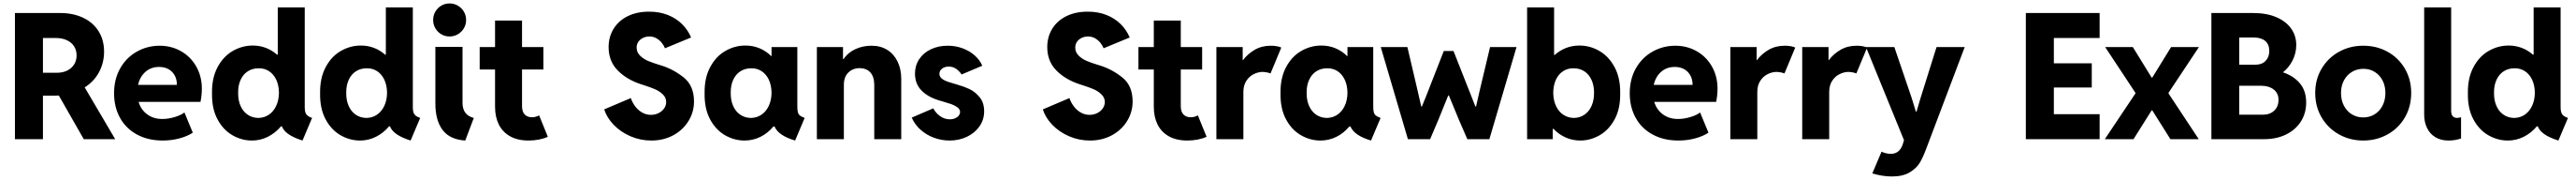

<svg xmlns="http://www.w3.org/2000/svg" viewBox="-20 -794 14730 1027"><path d="M65.4 -719.7H325.2Q396.5 -719.7 453.1 -693.8Q509.8 -668 542.5 -617.9Q575.2 -567.9 575.2 -498Q574.7 -434.6 546.1 -381.8Q517.6 -329.1 464.4 -295.4L638.7 0H459L316.4 -249Q295.9 -248 285.2 -248H225.6V0H65.4ZM305.7 -378.9Q338.9 -378.9 364.3 -391.4Q389.6 -403.8 403.8 -426.3Q418 -448.7 418 -477.5Q418 -507.8 403.3 -530.3Q388.7 -552.7 361.8 -564.9Q335 -577.1 299.8 -577.1H225.6V-378.9Z M632.3 -261.7Q632.3 -342.3 667.2 -403.8Q702.1 -465.3 761.7 -499Q821.3 -532.7 892.1 -533.2Q959.5 -533.2 1014.9 -502Q1070.3 -470.7 1102.3 -414.6Q1134.3 -358.4 1134.3 -287.1Q1133.8 -247.6 1126.5 -212.9H772.5Q786.1 -167.5 822 -141.4Q857.9 -115.2 907.7 -115.2Q942.9 -115.2 979.2 -126.2Q1015.6 -137.2 1034.7 -152.3L1082.5 -37.1Q1051.8 -16.6 1006.3 -4.4Q960.9 7.8 910.6 7.8Q826.7 7.8 763.4 -26.4Q700.2 -60.5 666.3 -121.8Q632.3 -183.1 632.3 -261.7ZM991.7 -309.6Q991.7 -340.8 978.8 -364Q965.8 -387.2 942.9 -399.7Q919.9 -412.1 890.1 -412.1Q843.3 -412.1 811.5 -384Q779.8 -356 769.5 -309.6Z M1591.8 -73.2H1586.9Q1554.7 -35.2 1512 -13.7Q1469.2 7.8 1420.9 7.8Q1361.8 7.8 1308.8 -22.7Q1255.9 -53.2 1223.4 -114Q1190.9 -174.8 1192.4 -261.7Q1190.9 -347.7 1223.4 -409.4Q1255.9 -471.2 1310.1 -502.7Q1364.3 -534.2 1425.8 -534.2Q1465.3 -534.2 1500.5 -520.8Q1535.6 -507.3 1564 -482.4H1568.4V-752H1722.7V-181.6Q1722.7 -162.6 1726.6 -151.6Q1730.5 -140.6 1739.3 -133.8Q1748 -127 1764.6 -121.1L1710 7.8Q1660.2 -7.8 1630.9 -27.8Q1601.6 -47.9 1591.8 -73.2ZM1575.2 -264.6Q1574.7 -307.6 1559.6 -339.4Q1544.4 -371.1 1518.6 -387.9Q1492.7 -404.8 1460 -404.3Q1425.3 -404.8 1398.2 -387.9Q1371.1 -371.1 1356.2 -339.1Q1341.3 -307.1 1341.8 -264.6Q1341.3 -221.7 1355.7 -189.5Q1370.1 -157.2 1396.5 -139.4Q1422.9 -121.6 1457 -121.1Q1490.7 -121.6 1517.3 -139.4Q1543.9 -157.2 1559.3 -189.7Q1574.7 -222.2 1575.2 -264.6Z M2210 -73.2H2205.1Q2172.9 -35.2 2130.1 -13.7Q2087.4 7.8 2039.1 7.8Q1980 7.8 1927 -22.7Q1874 -53.2 1841.6 -114Q1809.1 -174.8 1810.5 -261.7Q1809.1 -347.7 1841.6 -409.4Q1874 -471.2 1928.2 -502.7Q1982.4 -534.2 2043.9 -534.2Q2083.5 -534.2 2118.7 -520.8Q2153.8 -507.3 2182.1 -482.4H2186.5V-752H2340.8V-181.6Q2340.8 -162.6 2344.7 -151.6Q2348.6 -140.6 2357.4 -133.8Q2366.2 -127 2382.8 -121.1L2328.1 7.8Q2278.3 -7.8 2249 -27.8Q2219.7 -47.9 2210 -73.2ZM2193.4 -264.6Q2192.9 -307.6 2177.7 -339.4Q2162.6 -371.1 2136.7 -387.9Q2110.8 -404.8 2078.1 -404.3Q2043.5 -404.8 2016.4 -387.9Q1989.3 -371.1 1974.4 -339.1Q1959.5 -307.1 1960 -264.6Q1959.5 -221.7 1973.9 -189.5Q1988.3 -157.2 2014.6 -139.4Q2041 -121.6 2075.2 -121.1Q2108.9 -121.6 2135.5 -139.4Q2162.1 -157.2 2177.5 -189.7Q2192.9 -222.2 2193.4 -264.6Z M2469.7 -203.1V-526.4H2625V-206.1Q2625.5 -137.2 2689.5 -121.1L2640.6 7.8Q2552.7 2.4 2511.2 -52.2Q2469.7 -106.9 2469.7 -203.1ZM2457 -679.7Q2457 -706.1 2469.5 -727.5Q2481.9 -749 2503.4 -761.7Q2524.9 -774.4 2550.8 -774.4Q2576.7 -774.4 2598.4 -761.7Q2620.1 -749 2632.8 -727.5Q2645.5 -706.1 2645.5 -679.7Q2645.5 -654.3 2632.8 -632.8Q2620.1 -611.3 2598.4 -598.6Q2576.7 -585.9 2550.8 -585.9Q2524.9 -585.9 2503.4 -598.6Q2481.9 -611.3 2469.5 -632.8Q2457 -654.3 2457 -679.7Z M2811 -184.6V-397.5H2723.1V-525.4H2811V-676.8H2965.3V-525.4H3087.4V-397.5H2965.3V-188.5Q2965.3 -156.2 2980.7 -140.6Q2996.1 -125 3022 -125Q3043.9 -125 3063 -135.7L3112.8 -13.7Q3091.3 -3.4 3062.3 2.2Q3033.2 7.8 3003.4 7.8Q2939.9 7.8 2897 -16.4Q2854 -40.5 2832.5 -83.7Q2811 -127 2811 -184.6Z M3435.1 -169.9 3587.4 -234.4Q3595.7 -209.5 3612.1 -187.5Q3628.4 -165.5 3651.9 -152.1Q3675.3 -138.7 3702.6 -138.7Q3725.6 -138.7 3745.6 -148.4Q3765.6 -158.2 3777.6 -175Q3789.6 -191.9 3789.6 -211.9Q3789.6 -237.3 3770 -255.9Q3750.5 -274.4 3725.1 -285.2Q3699.7 -295.9 3663.6 -307.6L3647.9 -312.5Q3564.5 -339.4 3512.5 -392.1Q3460.4 -444.8 3460.4 -525.4Q3460.4 -583.5 3488.8 -629.6Q3517.1 -675.8 3569.6 -701.7Q3622.1 -727.5 3691.9 -727.5Q3751.5 -727.5 3799.3 -708.5Q3847.2 -689.5 3880.6 -656.2Q3914.1 -623 3932.1 -580.1L3782.7 -518.6Q3777.8 -532.2 3765.6 -548.1Q3753.4 -564 3734.9 -575Q3716.3 -585.9 3693.8 -585.9Q3675.3 -585.9 3658.4 -578.4Q3641.6 -570.8 3631.1 -556.4Q3620.6 -542 3620.6 -522.5Q3620.6 -495.1 3640.9 -475.8Q3661.1 -456.5 3688 -445.6Q3714.8 -434.6 3750.5 -423.8Q3755.4 -421.9 3763.2 -419.9Q3832 -398.4 3890.4 -351.6Q3948.7 -304.7 3948.7 -214.8Q3948.7 -154.8 3917.2 -103.5Q3885.7 -52.2 3830.1 -22.2Q3774.4 7.8 3704.6 7.8Q3641.6 7.8 3585.2 -16.6Q3528.8 -41 3489.5 -81.8Q3450.2 -122.6 3435.1 -169.9Z M4409.2 -72.3H4402.8Q4371.1 -34.2 4328.6 -13.2Q4286.1 7.8 4237.8 7.8Q4178.7 7.8 4125.7 -22.7Q4072.8 -53.2 4040.3 -114Q4007.8 -174.8 4009.3 -261.7Q4007.8 -347.7 4040.3 -409.4Q4072.8 -471.2 4127 -502.7Q4181.2 -534.2 4242.7 -534.2Q4285.6 -534.2 4323.5 -518.6Q4361.3 -502.9 4390.6 -473.6H4392.1V-525.4H4539.6V-191.4Q4539.1 -167 4542.5 -154.3Q4545.9 -141.6 4554.4 -134.8Q4563 -127.9 4581.5 -121.1L4526.9 7.8Q4431.6 -20 4409.2 -72.3ZM4392.1 -264.6Q4391.6 -307.6 4376.5 -339.4Q4361.3 -371.1 4335.4 -387.9Q4309.6 -404.8 4276.9 -404.3Q4242.2 -404.8 4215.1 -387.9Q4188 -371.1 4173.1 -339.1Q4158.2 -307.1 4158.7 -264.6Q4158.2 -221.7 4172.6 -189.5Q4187 -157.2 4213.4 -139.4Q4239.7 -121.6 4273.9 -121.1Q4307.6 -121.6 4334.2 -139.4Q4360.8 -157.2 4376.2 -189.7Q4391.6 -222.2 4392.1 -264.6Z M4651.4 -525.4H4800.8V-457H4803.7Q4828.6 -493.7 4871.1 -513.4Q4913.6 -533.2 4963.9 -533.2Q5015.6 -533.2 5054 -509.3Q5092.3 -485.4 5113 -442.4Q5133.8 -399.4 5133.8 -343.8V0H4979.5V-310.5Q4979 -356.9 4957 -380.9Q4935.1 -404.8 4895.5 -405.3Q4856 -404.8 4830.6 -379.4Q4805.2 -354 4805.7 -308.6V0H4651.4Z M5193.8 -123 5316.9 -175.8Q5331.1 -148.9 5356.4 -131.1Q5381.8 -113.3 5411.6 -113.3Q5429.2 -113.3 5442.6 -119.4Q5456.1 -125.5 5463.1 -135Q5470.2 -144.5 5470.2 -155.3Q5470.2 -170.4 5455.1 -181.6Q5439.9 -192.9 5420.4 -199.7Q5400.9 -206.5 5371.6 -214.8Q5359.9 -218.8 5355 -219.7Q5288.1 -238.8 5250.2 -277.1Q5212.4 -315.4 5212.4 -374Q5212.4 -420.4 5236.8 -456.8Q5261.2 -493.2 5304 -513.2Q5346.7 -533.2 5399.9 -533.2Q5445.3 -533.2 5485.6 -518.1Q5525.9 -502.9 5554.9 -476.8Q5584 -450.7 5597.2 -418.9L5479 -369.1Q5467.8 -386.2 5449.5 -400.1Q5431.2 -414.1 5404.8 -414.1Q5382.3 -414.1 5367.2 -402.3Q5352.1 -390.6 5352.1 -373Q5352.1 -356.4 5366 -345.5Q5379.9 -334.5 5399.4 -327.9Q5418.9 -321.3 5456.5 -310.5Q5491.7 -300.8 5523.4 -286.1Q5555.2 -271.5 5581.5 -240Q5607.9 -208.5 5607.9 -159.2Q5607.9 -110.8 5581.1 -72.8Q5554.2 -34.7 5509 -13.4Q5463.9 7.8 5410.6 7.8Q5364.3 7.8 5321 -8.1Q5277.8 -23.9 5244.4 -53.7Q5210.9 -83.5 5193.8 -123Z M5943.4 -169.9 6095.7 -234.4Q6104 -209.5 6120.4 -187.5Q6136.7 -165.5 6160.2 -152.1Q6183.6 -138.7 6210.9 -138.7Q6233.9 -138.7 6253.9 -148.4Q6273.9 -158.2 6285.9 -175Q6297.9 -191.9 6297.9 -211.9Q6297.9 -237.3 6278.3 -255.9Q6258.8 -274.4 6233.4 -285.2Q6208 -295.9 6171.9 -307.6L6156.2 -312.5Q6072.8 -339.4 6020.8 -392.1Q5968.8 -444.8 5968.8 -525.4Q5968.8 -583.5 5997.1 -629.6Q6025.4 -675.8 6077.9 -701.7Q6130.4 -727.5 6200.2 -727.5Q6259.8 -727.5 6307.6 -708.5Q6355.5 -689.5 6388.9 -656.2Q6422.4 -623 6440.4 -580.1L6291 -518.6Q6286.1 -532.2 6273.9 -548.1Q6261.7 -564 6243.2 -575Q6224.6 -585.9 6202.1 -585.9Q6183.6 -585.9 6166.7 -578.4Q6149.9 -570.8 6139.4 -556.4Q6128.9 -542 6128.9 -522.5Q6128.9 -495.1 6149.2 -475.8Q6169.4 -456.5 6196.3 -445.6Q6223.1 -434.6 6258.8 -423.8Q6263.7 -421.9 6271.5 -419.9Q6340.3 -398.4 6398.7 -351.6Q6457 -304.7 6457 -214.8Q6457 -154.8 6425.5 -103.5Q6394 -52.2 6338.4 -22.2Q6282.7 7.8 6212.9 7.8Q6149.9 7.8 6093.5 -16.6Q6037.1 -41 5997.8 -81.8Q5958.5 -122.6 5943.4 -169.9Z M6578.1 -184.6V-397.5H6490.2V-525.4H6578.1V-676.8H6732.4V-525.4H6854.5V-397.5H6732.4V-188.5Q6732.4 -156.2 6747.8 -140.6Q6763.2 -125 6789.1 -125Q6811 -125 6830.1 -135.7L6879.9 -13.7Q6858.4 -3.4 6829.3 2.2Q6800.3 7.8 6770.5 7.8Q6707 7.8 6664.1 -16.4Q6621.1 -40.5 6599.6 -83.7Q6578.1 -127 6578.1 -184.6Z M6936 -525.4H7086.4V-451.2H7088.4Q7114.7 -486.3 7155 -509.8Q7195.3 -533.2 7247.6 -533.2Q7266.6 -533.2 7283.2 -530Q7299.8 -526.9 7307.1 -522.5L7245.6 -375Q7239.3 -377.9 7226.6 -380.6Q7213.9 -383.3 7199.7 -383.8Q7173.8 -383.3 7148.7 -370.6Q7123.5 -357.9 7106.9 -332.3Q7090.3 -306.6 7090.3 -269.5V0H6936Z M7702.6 -72.3H7696.3Q7664.6 -34.2 7622.1 -13.2Q7579.6 7.8 7531.2 7.8Q7472.2 7.8 7419.2 -22.7Q7366.2 -53.2 7333.7 -114Q7301.3 -174.8 7302.7 -261.7Q7301.3 -347.7 7333.7 -409.4Q7366.2 -471.2 7420.4 -502.7Q7474.6 -534.2 7536.1 -534.2Q7579.1 -534.2 7616.9 -518.6Q7654.8 -502.9 7684.1 -473.6H7685.5V-525.4H7833V-191.4Q7832.5 -167 7835.9 -154.3Q7839.4 -141.6 7847.9 -134.8Q7856.4 -127.9 7875 -121.1L7820.3 7.8Q7725.1 -20 7702.6 -72.3ZM7685.5 -264.6Q7685.1 -307.6 7669.9 -339.4Q7654.8 -371.1 7628.9 -387.9Q7603 -404.8 7570.3 -404.3Q7535.6 -404.8 7508.5 -387.9Q7481.4 -371.1 7466.6 -339.1Q7451.7 -307.1 7452.1 -264.6Q7451.7 -221.7 7466.1 -189.5Q7480.5 -157.2 7506.8 -139.4Q7533.2 -121.6 7567.4 -121.1Q7601.1 -121.6 7627.7 -139.4Q7654.3 -157.2 7669.7 -189.7Q7685.1 -222.2 7685.5 -264.6Z M7876 -525.4H8028.3L8085.9 -280.3L8107.4 -186.5H8111.3L8135.7 -246.1L8236.3 -502.9H8292L8393.6 -246.1L8417 -186.5H8420.9L8442.4 -280.3L8501 -525.4H8652.3L8497.1 0H8371.1L8324.2 -107.4L8265.6 -249H8261.7L8204.1 -107.4L8158.2 0H8031.2Z M8712.9 -752H8867.2V-480.5H8870.6Q8899.9 -506.3 8935.5 -520.3Q8971.2 -534.2 9011.7 -534.2Q9073.2 -534.2 9127.2 -502.7Q9181.2 -471.2 9213.9 -409.4Q9246.6 -347.7 9245.1 -261.7Q9246.6 -174.8 9213.9 -114Q9181.2 -53.2 9128.2 -22.7Q9075.2 7.8 9016.6 7.8Q8972.7 7.8 8933.6 -9.5Q8894.5 -26.9 8863.8 -58.6H8859.4V0H8712.9ZM9095.7 -264.6Q9095.7 -307.1 9080.8 -339.1Q9065.9 -371.1 9039.1 -387.9Q9012.2 -404.8 8977.5 -404.3Q8944.8 -404.8 8918.7 -387.9Q8892.6 -371.1 8877.7 -339.4Q8862.8 -307.6 8862.3 -264.6Q8862.8 -222.2 8877.9 -189.7Q8893.1 -157.2 8919.9 -139.4Q8946.8 -121.6 8980.5 -121.1Q9014.2 -121.6 9040.5 -139.4Q9066.9 -157.2 9081.3 -189.5Q9095.7 -221.7 9095.7 -264.6Z M9299.8 -261.7Q9299.8 -342.3 9334.7 -403.8Q9369.6 -465.3 9429.2 -499Q9488.8 -532.7 9559.6 -533.2Q9627 -533.2 9682.4 -502Q9737.8 -470.7 9769.8 -414.6Q9801.8 -358.4 9801.8 -287.1Q9801.3 -247.6 9793.9 -212.9H9439.9Q9453.6 -167.5 9489.5 -141.4Q9525.4 -115.2 9575.2 -115.2Q9610.4 -115.2 9646.7 -126.2Q9683.1 -137.2 9702.1 -152.3L9750 -37.1Q9719.2 -16.6 9673.8 -4.4Q9628.4 7.8 9578.1 7.8Q9494.1 7.8 9430.9 -26.4Q9367.7 -60.5 9333.7 -121.8Q9299.8 -183.1 9299.8 -261.7ZM9659.2 -309.6Q9659.2 -340.8 9646.2 -364Q9633.3 -387.2 9610.4 -399.7Q9587.4 -412.1 9557.6 -412.1Q9510.7 -412.1 9479 -384Q9447.3 -356 9437 -309.6Z M9875 -525.4H10025.4V-451.2H10027.3Q10053.7 -486.3 10094 -509.8Q10134.3 -533.2 10186.5 -533.2Q10205.6 -533.2 10222.2 -530Q10238.8 -526.9 10246.1 -522.5L10184.6 -375Q10178.2 -377.9 10165.5 -380.6Q10152.8 -383.3 10138.7 -383.8Q10112.8 -383.3 10087.6 -370.6Q10062.5 -357.9 10045.9 -332.3Q10029.3 -306.6 10029.3 -269.5V0H9875Z M10286.1 -525.4H10436.5V-451.2H10438.5Q10464.8 -486.3 10505.1 -509.8Q10545.4 -533.2 10597.7 -533.2Q10616.7 -533.2 10633.3 -530Q10649.9 -526.9 10657.2 -522.5L10595.7 -375Q10589.4 -377.9 10576.7 -380.6Q10564 -383.3 10549.8 -383.8Q10523.9 -383.3 10498.8 -370.6Q10473.6 -357.9 10457 -332.3Q10440.4 -306.6 10440.4 -269.5V0H10286.1Z M10687 195.3 10739.7 71.3Q10751 77.1 10764.9 80.3Q10778.8 83.5 10791.5 84Q10845.7 84 10862.8 23.4L10868.2 5.9L10650.9 -525.4H10813L10912.6 -233.4L10936 -157.2H10939.9L10962.4 -233.4L11054.2 -525.4H11215.3L10993.7 58.6Q10976.6 104 10958.5 134.5Q10940.4 165 10901.4 189Q10862.3 212.9 10798.3 212.9Q10770 212.9 10739.7 207.8Q10709.5 202.6 10687 195.3Z M11564.9 -719.7H11986.8V-577.1H11725.1V-432.6H11941.9V-294.9H11725.1V-142.6H11986.8V0H11564.9Z M12288.1 -164.1H12284.2L12180.7 0H12016.6L12191.4 -260.7V-264.6L12018.6 -525.4H12176.8L12284.2 -351.6H12288.1L12395.5 -525.4H12554.7L12380.9 -264.6V-260.7L12553.7 0H12391.6Z M12626 -719.7H12866.2Q12941.9 -719.7 12997.3 -696Q13052.7 -672.4 13082 -631.1Q13111.3 -589.8 13111.3 -537.1Q13111.3 -491.2 13090.6 -450Q13069.8 -408.7 13035.2 -381.3Q13095.7 -361.3 13131.8 -318.8Q13168 -276.4 13168 -209Q13168 -147.9 13137.5 -100.3Q13106.9 -52.7 13052.5 -26.4Q12998 0 12928.7 0H12626ZM12920.9 -139.6Q12960.4 -139.6 12985.1 -162.6Q13009.8 -185.5 13009.8 -224.6Q13009.8 -261.2 12983.2 -282.7Q12956.5 -304.2 12913.1 -304.7H12785.2V-139.6ZM12877.9 -424.8Q12914.6 -424.8 12935.8 -446.5Q12957 -468.3 12957 -502.9Q12957 -541.5 12933.3 -560.8Q12909.7 -580.1 12867.2 -580.1H12785.2V-424.8Z M13219.7 -263.7Q13219.7 -341.3 13256.6 -402.8Q13293.5 -464.4 13356.2 -498.8Q13418.9 -533.2 13494.1 -533.2Q13570.8 -533.2 13633.3 -498.8Q13695.8 -464.4 13732.2 -402.8Q13768.6 -341.3 13768.6 -263.7Q13768.6 -185.5 13732.2 -123.5Q13695.8 -61.5 13633.1 -26.9Q13570.3 7.8 13494.1 7.8Q13418.9 7.8 13356.2 -26.9Q13293.5 -61.5 13256.6 -123.5Q13219.7 -185.5 13219.7 -263.7ZM13621.1 -263.7Q13621.1 -303.2 13605 -334.5Q13588.9 -365.7 13560.3 -383.5Q13531.7 -401.4 13495.1 -401.4Q13459 -401.4 13429.7 -383.8Q13400.4 -366.2 13383.8 -335Q13367.2 -303.7 13367.2 -263.7Q13367.2 -222.7 13383.8 -190.9Q13400.4 -159.2 13429.4 -141.6Q13458.5 -124 13494.1 -124Q13530.3 -124 13559.1 -141.6Q13587.9 -159.2 13604.5 -190.9Q13621.1 -222.7 13621.1 -263.7Z M13842.8 -139.6V-752H13997.1V-162.1Q13997.1 -121.6 14031.2 -121.1Q14037.6 -121.6 14043.7 -122.8Q14049.8 -124 14053.7 -125V-3.9Q14019.5 7.8 13982.4 7.8Q13937.5 7.8 13906 -11.7Q13874.5 -31.2 13858.6 -64.9Q13842.8 -98.6 13842.8 -139.6Z M14492.2 -73.2H14487.3Q14455.1 -35.2 14412.4 -13.7Q14369.6 7.8 14321.3 7.8Q14262.2 7.8 14209.2 -22.7Q14156.2 -53.2 14123.8 -114Q14091.3 -174.8 14092.8 -261.7Q14091.3 -347.7 14123.8 -409.4Q14156.2 -471.2 14210.4 -502.7Q14264.6 -534.2 14326.2 -534.2Q14365.7 -534.2 14400.9 -520.8Q14436 -507.3 14464.4 -482.4H14468.8V-752H14623V-181.6Q14623 -162.6 14627 -151.6Q14630.9 -140.6 14639.6 -133.8Q14648.4 -127 14665 -121.1L14610.4 7.8Q14560.5 -7.8 14531.2 -27.8Q14502 -47.9 14492.2 -73.2ZM14475.6 -264.6Q14475.1 -307.6 14460 -339.4Q14444.8 -371.1 14418.9 -387.9Q14393.1 -404.8 14360.4 -404.3Q14325.7 -404.8 14298.6 -387.9Q14271.5 -371.1 14256.6 -339.1Q14241.7 -307.1 14242.2 -264.6Q14241.7 -221.7 14256.1 -189.5Q14270.5 -157.2 14296.9 -139.4Q14323.2 -121.6 14357.4 -121.1Q14391.1 -121.6 14417.7 -139.4Q14444.3 -157.2 14459.7 -189.7Q14475.1 -222.2 14475.6 -264.6Z"/></svg>

Font: Reddit Sans Strawberry ExBold
Style: Regular
Weight: 800
Designer: Stephen Hutchings
Foundry: Reddit
Version: Version 1.013